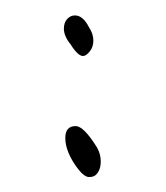

<svg xmlns="http://www.w3.org/2000/svg" viewBox="-20 -410 220 254"><path d="M103.5 -356.4Q103.5 -365.2 97.7 -374Q89.8 -389.6 79.1 -389.6Q73.2 -389.6 68.8 -384.8Q64.5 -379.9 64.5 -372.1Q64.5 -362.3 73.2 -351.6Q83 -335.9 89.8 -335.9Q93.8 -335.9 98.6 -341.8Q103.5 -347.7 103.5 -356.4ZM66.4 -227.5Q66.4 -211.9 78.1 -193.8Q89.8 -175.8 97.7 -175.8Q97.7 -175.8 98.6 -175.8Q105.5 -175.8 109.4 -181.6Q113.3 -187.5 113.3 -196.3Q113.3 -206.1 108.4 -214.8Q90.8 -243.2 80.1 -243.2Q66.4 -243.2 66.4 -227.5Z"/></svg>

Font: 辰宇落雁體 Thin
Style: Regular
Weight: 100
Designer: Written by Liu, Wei-Chen; Created by Wang, Li-Yu.
Foundry: New Value
Version: Version 1.000